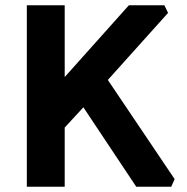

<svg xmlns="http://www.w3.org/2000/svg" viewBox="-20 -710 712 730"><path d="M82 0V-690H226V-417L470 -690H605L619 -661L390 -406L644 -29L631 0H498L297 -302L226 -225V0Z"/></svg>

Font: Oxanium ExtraLight
Style: Bold
Weight: 700
Version: Version 2.000